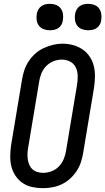

<svg xmlns="http://www.w3.org/2000/svg" viewBox="-20 -974 550 1002"><path d="M203 8Q175 8 147.5 2Q120 -4 98 -19Q76 -34 61 -56.5Q46 -79 39.5 -105Q33 -131 33.5 -160Q34 -189 38 -217L95 -559Q99 -584 107 -608Q115 -632 129.5 -654Q144 -676 164 -694Q184 -712 208 -723Q232 -734 256.5 -740Q281 -746 306 -746Q335 -746 362 -738.5Q389 -731 411 -716Q433 -701 448 -678.5Q463 -656 469.5 -630Q476 -604 475.5 -575Q475 -546 471 -518L414 -176Q410 -151 402 -127Q394 -103 379.5 -81Q365 -59 345 -41Q325 -23 301.5 -12Q278 -1 253 3.5Q228 8 203 8ZM205 -72Q227 -72 249.5 -80.5Q272 -89 288 -106Q304 -123 313 -145Q322 -167 325 -189L382 -531Q386 -555 385.5 -578.5Q385 -602 375.5 -622Q366 -642 346 -652.5Q326 -663 302 -663Q280 -663 258 -654Q236 -645 220 -628Q204 -611 195.5 -589.5Q187 -568 184 -546L127 -204Q124 -188 123.5 -172.5Q123 -157 125 -142.5Q127 -128 133 -114Q139 -100 149.5 -90.5Q160 -81 175 -76.5Q190 -72 205 -72ZM440 -816Q424 -816 408.5 -821.5Q393 -827 383.5 -839.5Q374 -852 371.5 -868.5Q369 -885 372 -902Q374 -913 380 -924Q386 -935 396 -942Q406 -949 417.5 -951.5Q429 -954 440 -954Q457 -954 472 -948.5Q487 -943 496.5 -930.5Q506 -918 508.5 -901.5Q511 -885 508 -868Q507 -857 501 -846Q495 -835 485 -828Q475 -821 463.5 -818.5Q452 -816 440 -816ZM240 -816Q224 -816 208.5 -821.5Q193 -827 183.5 -839.5Q174 -852 171.5 -868.5Q169 -885 172 -902Q174 -913 180 -924Q186 -935 196 -942Q206 -949 217.5 -951.5Q229 -954 240 -954Q257 -954 272 -948.5Q287 -943 296.5 -930.5Q306 -918 308.5 -901.5Q311 -885 308 -868Q307 -857 301 -846Q295 -835 285 -828Q275 -821 263.5 -818.5Q252 -816 240 -816Z"/></svg>

Font: Iosevka Slab Medium Oblique
Style: Regular
Weight: 500
Italic angle: -9°
Monospace: yes
Designer: Belleve Invis
Foundry: Belleve Invis
Version: Version 11.1.1; ttfautohint (v1.8.3)